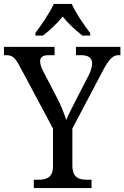

<svg xmlns="http://www.w3.org/2000/svg" viewBox="-24 -951 629 971"><path d="M155 -784V-771H193C227 -797 265 -832 293 -867C321 -832 359 -797 393 -771H432V-784C403 -822 358 -886 339 -931H248C228 -886 183 -822 155 -784ZM147 0H439V-42H418C376 -42 342 -51 342 -115V-301L497 -595C529 -654 548 -672 575 -672H585V-714H360V-672H385C420 -672 442 -660 442 -631C442 -615 436 -592 424 -569L365 -455C344 -413 322 -372 311 -344C301 -375 286 -415 265 -455L196 -588C188 -602 179 -624 179 -641C179 -658 188 -672 221 -672H252V-714H-4V-672H8C39 -672 53 -658 74 -619L244 -301V-110C244 -51 209 -42 167 -42H147Z"/></svg>

Font: Noto Serif Ethiopic SemiCondensed
Style: Regular
Weight: 400
Width: 4
Designer: Monotype Design Team
Foundry: Monotype Imaging Inc.
Version: Version 2.102